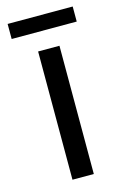

<svg xmlns="http://www.w3.org/2000/svg" viewBox="-106 -715 490 764"><g transform="rotate(-15 139.0 -333.0)"><path d="M94.7 0H182.6V-528.3H94.7ZM273.9 -603.5V-665.5H5.9V-603.5Z"/></g></svg>

Font: Arimo
Style: Regular
Weight: 400
Designer: Steve Matteson
Foundry: Monotype Imaging Inc.
Version: Version 1.32